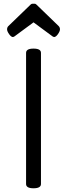

<svg xmlns="http://www.w3.org/2000/svg" viewBox="-20 -1006 360 1031"><path d="M200 -722V-18Q200 5 160 5Q120 5 120 -18V-722Q120 -745 160 -745Q200 -745 200 -722ZM155 -986H166Q171 -986 175 -982L295 -866Q302 -859 302 -848.5Q302 -838 291 -822.5Q280 -807 270 -807Q268 -807 263 -810L160 -886L57 -810Q52 -807 50 -807Q40 -807 29 -822.5Q18 -838 18 -848.5Q18 -859 25 -866L145 -982Q149 -986 155 -986Z"/></svg>

Font: Offside
Style: Regular
Weight: 400
Designer: Eduardo Rodriguez Tunni
Foundry: Eduardo Rodriguez Tunni
Version: Version 1.001